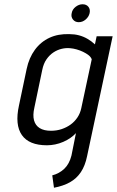

<svg xmlns="http://www.w3.org/2000/svg" viewBox="-20 -669 548 900"><path d="M367 -649Q350 -649 334.5 -637Q319 -625 316 -607Q312 -590 322 -577.5Q332 -565 349 -565Q367 -565 381.5 -577.5Q396 -590 400 -607Q404 -625 394.5 -637Q385 -649 367 -649ZM388 64 508 -499H433L425 -461Q409 -476 390 -487Q371 -498 350 -503.5Q329 -509 306 -509Q253 -511 212 -492Q171 -473 143.5 -435.5Q116 -398 105 -346L69 -175Q49 -84 82.5 -36Q116 12 200 12Q219 12 238.5 8Q258 4 276.5 -4Q295 -12 310 -22.5Q325 -33 336 -45L315 60Q310 80 301.5 95.5Q293 111 281.5 122Q270 133 255.5 141Q241 149 225 153L233 211Q276 203 307.5 185.5Q339 168 359 138Q379 108 388 64ZM410 -391 361 -162Q356 -138 343 -118.5Q330 -99 311.5 -85.5Q293 -72 269.5 -64Q246 -56 219 -56Q186 -56 166 -68.5Q146 -81 139.5 -105Q133 -129 141 -164L178 -341Q184 -371 198 -391Q212 -411 230 -423Q248 -435 268.5 -440Q289 -445 309 -443Q323 -442 339 -437.5Q355 -433 369.5 -426Q384 -419 395 -410.5Q406 -402 410 -391Z"/></svg>

Font: Advent Pro Medium
Style: Italic
Weight: 500
Italic angle: -12°
Version: Version 3.000